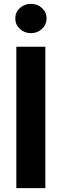

<svg xmlns="http://www.w3.org/2000/svg" viewBox="-20 -968 317 988"><path d="M213.4 -727.5V0H64V-727.5ZM139.2 -797.4Q105.5 -797.4 82 -819.6Q58.6 -841.8 58.6 -873Q58.6 -904.8 82 -926.5Q105.5 -948.2 139.2 -948.2Q172.9 -948.2 196.3 -926.5Q219.7 -904.8 219.7 -873Q219.7 -841.8 196.3 -819.6Q172.9 -797.4 139.2 -797.4Z"/></svg>

Font: Inter 17pt
Style: Bold
Weight: 700
Version: Version 4.001;git-66647c0bb